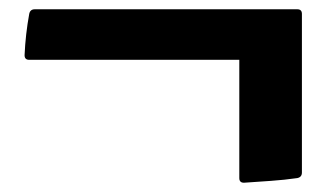

<svg xmlns="http://www.w3.org/2000/svg" viewBox="-20 -472 710 414"><path d="M43 -442Q45 -452 55 -452H621Q631 -452 631 -442V-100Q631 -90 621 -88Q593 -84 564 -82Q535 -80 506 -78Q496 -78 496 -88V-343H43Q33 -343 33 -353Q34 -376 36.5 -398Q39 -420 43 -442Z"/></svg>

Font: Hahmlet Black
Style: Regular
Weight: 900
Version: Version 1.002